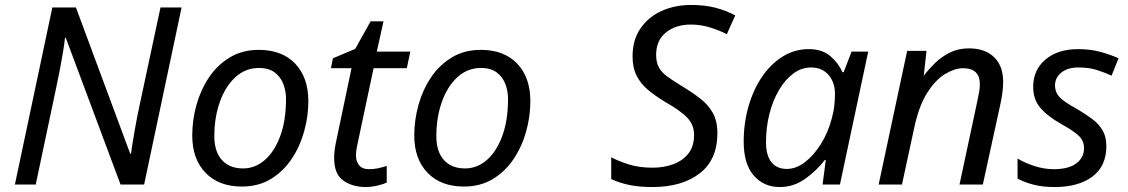

<svg xmlns="http://www.w3.org/2000/svg" viewBox="-20 -744 4549 774"><path d="M40 0 191 -714H286L505 -124H508Q513 -160 522.5 -215.5Q532 -271 543 -321L627 -714H712L561 0H466L245 -592H242Q240 -571 234.5 -537Q229 -503 221.5 -464Q214 -425 206 -388L124 0Z M955 8Q862 8 808.5 -47.5Q755 -103 755 -198Q755 -260 772 -321Q789 -382 822.5 -432Q856 -482 906.5 -512.5Q957 -543 1023 -543Q1117 -543 1170 -487.5Q1223 -432 1223 -336Q1223 -275 1206 -214Q1189 -153 1155.5 -103Q1122 -53 1072 -22.5Q1022 8 955 8ZM960 -65Q1008 -65 1047 -98.5Q1086 -132 1109.5 -195Q1133 -258 1133 -346Q1133 -376 1122.5 -404.5Q1112 -433 1088 -451.5Q1064 -470 1024 -470Q969 -470 928.5 -432.5Q888 -395 866 -332.5Q844 -270 844 -195Q844 -133 874.5 -99Q905 -65 960 -65Z M1455 10Q1401 10 1364 -16Q1327 -42 1327 -107Q1327 -139 1336 -178L1397 -469H1314L1322 -509L1412 -547L1474 -658H1526L1499 -536H1634L1620 -469H1486L1424 -177Q1421 -164 1418 -147.5Q1415 -131 1415 -117Q1415 -94 1427.5 -78Q1440 -62 1468 -62Q1486 -62 1503 -65.5Q1520 -69 1539 -75V-8Q1527 -2 1502 4Q1477 10 1455 10Z M1850 8Q1757 8 1703.5 -47.5Q1650 -103 1650 -198Q1650 -260 1667 -321Q1684 -382 1717.5 -432Q1751 -482 1801.5 -512.5Q1852 -543 1918 -543Q2012 -543 2065 -487.5Q2118 -432 2118 -336Q2118 -275 2101 -214Q2084 -153 2050.5 -103Q2017 -53 1967 -22.5Q1917 8 1850 8ZM1855 -65Q1903 -65 1942 -98.5Q1981 -132 2004.5 -195Q2028 -258 2028 -346Q2028 -376 2017.5 -404.5Q2007 -433 1983 -451.5Q1959 -470 1919 -470Q1864 -470 1823.5 -432.5Q1783 -395 1761 -332.5Q1739 -270 1739 -195Q1739 -133 1769.5 -99Q1800 -65 1855 -65Z M2610 10Q2558 10 2518.5 2Q2479 -6 2444 -22V-110Q2474 -94 2515.5 -81Q2557 -68 2611 -68Q2656 -68 2694 -82Q2732 -96 2755 -125Q2778 -154 2778 -200Q2778 -240 2751.5 -268.5Q2725 -297 2660 -334Q2622 -357 2592.5 -381.5Q2563 -406 2546.5 -438.5Q2530 -471 2530 -517Q2530 -583 2562 -629.5Q2594 -676 2647.5 -700Q2701 -724 2765 -724Q2821 -724 2863.5 -713Q2906 -702 2944 -682L2910 -606Q2884 -620 2845 -632.5Q2806 -645 2765 -645Q2704 -645 2664.5 -613Q2625 -581 2625 -523Q2625 -493 2636 -472.5Q2647 -452 2670 -435.5Q2693 -419 2727 -398Q2770 -372 2802.5 -347Q2835 -322 2853.5 -289Q2872 -256 2872 -207Q2872 -100 2800.5 -45Q2729 10 2610 10Z M3123 10Q3059 10 3018.5 -36.5Q2978 -83 2978 -173Q2978 -248 2997.5 -315.5Q3017 -383 3052 -434.5Q3087 -486 3135 -516Q3183 -546 3241 -546Q3294 -546 3327 -518Q3360 -490 3376 -453H3381L3413 -536H3480L3366 0H3296L3309 -99H3305Q3271 -55 3225 -22.5Q3179 10 3123 10ZM3152 -63Q3189 -63 3224.5 -90Q3260 -117 3289 -163Q3318 -209 3333 -266Q3341 -295 3343.5 -319.5Q3346 -344 3346 -365Q3346 -412 3320 -442Q3294 -472 3250 -472Q3211 -472 3178 -447.5Q3145 -423 3120 -380.5Q3095 -338 3081.5 -284Q3068 -230 3068 -171Q3068 -117 3090 -90Q3112 -63 3152 -63Z M3522 0 3637 -539H3715L3704 -440H3705Q3724 -465 3749.5 -490Q3775 -515 3809 -532Q3843 -549 3886 -549Q3951 -549 3987.5 -513.5Q4024 -478 4024 -414Q4024 -391 4020.5 -367Q4017 -343 4013 -325L3942 0H3848L3920 -337Q3925 -360 3927.5 -375.5Q3930 -391 3930 -405Q3930 -469 3862 -469Q3829 -469 3790.5 -446Q3752 -423 3718.5 -371Q3685 -319 3666 -231L3616 0Z M4232 10Q4183 10 4146.5 0.5Q4110 -9 4082 -24V-105Q4108 -89 4147.5 -75.5Q4187 -62 4229 -62Q4288 -62 4319 -85.5Q4350 -109 4350 -146Q4350 -175 4331 -194.5Q4312 -214 4260 -243Q4203 -275 4174 -309Q4145 -343 4145 -394Q4145 -462 4194.5 -504Q4244 -546 4327 -546Q4376 -546 4417.5 -534.5Q4459 -523 4489 -509L4461 -439Q4435 -451 4403 -461.5Q4371 -472 4327 -472Q4284 -472 4258.5 -451.5Q4233 -431 4233 -399Q4233 -373 4250.5 -353.5Q4268 -334 4321 -305Q4355 -285 4382 -265Q4409 -245 4424.5 -219Q4440 -193 4440 -155Q4440 -74 4383.5 -32Q4327 10 4232 10Z"/></svg>

Font: Noto Sans
Style: Italic
Weight: 400
Italic angle: -12°
Designer: Monotype Design Team
Foundry: Monotype Imaging Inc.
Version: Version 2.013; ttfautohint (v1.8.4.7-5d5b)